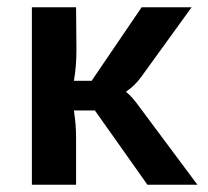

<svg xmlns="http://www.w3.org/2000/svg" viewBox="-20 -510 574 530"><path d="M387 0 242 -205H184Q190 -166 190 -131V0H68V-490H190L191 -373Q191 -326 184 -287H233L371 -490H509L370 -298Q351 -272 329 -258V-255Q342 -247 370 -208L525 0Z"/></svg>

Font: Exo 2 Semi Bold
Style: Regular
Weight: 600
Designer: Natanael Gama
Version: Version 1.001;PS 001.001;hotconv 1.0.88;makeotf.lib2.5.64775